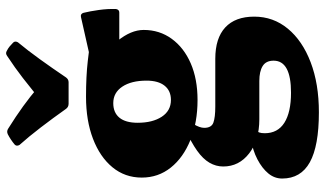

<svg xmlns="http://www.w3.org/2000/svg" viewBox="-230 -574 1027 606"><g transform="rotate(-90 283.0 -271.5)"><path d="M451 -743Q457 -737 452 -728Q427 -698 398.5 -658.5Q370 -619 341 -576Q335 -568 326 -568H258Q248 -568 242 -576Q213 -617 183.5 -655.5Q154 -694 128 -723Q123 -732 129 -738Q136 -744 145 -750Q154 -756 162 -760Q171 -764 179 -759Q219 -734 250 -711.5Q281 -689 308 -666H281Q308 -688 339.5 -712.5Q371 -737 409 -762Q417 -768 425 -763Q433 -759 439 -754Q445 -749 451 -743ZM231 222Q125 222 73.5 193.5Q22 165 22 106Q22 82 38 62.5Q54 43 82.5 28Q111 13 149 7L176 20Q170 27 167.5 33.5Q165 40 165 51Q165 92 198 113Q231 134 293 134Q394 134 394 79Q394 55 377 44.5Q360 34 330 34H209Q143 34 101.5 2Q60 -30 60 -80Q60 -103 72 -123.5Q84 -144 110 -162.5Q136 -181 178 -200L223 -203Q206 -194 194 -174Q182 -154 182 -140Q182 -117 198.5 -111Q215 -105 249 -105H400Q465 -105 499 -73.5Q533 -42 533 18Q533 78 495 124Q457 170 389 196Q321 222 231 222ZM270 -245Q299 -245 315 -265Q331 -285 331 -322Q331 -370 312 -398.5Q293 -427 260 -427Q230 -427 214 -407.5Q198 -388 198 -350Q198 -303 217 -274Q236 -245 270 -245ZM366 -484Q422 -456 456.5 -413.5Q491 -371 491 -331Q491 -281 463 -242.5Q435 -204 385.5 -182.5Q336 -161 270 -161Q199 -161 143.5 -183.5Q88 -206 56.5 -245.5Q25 -285 25 -337Q25 -390 57.5 -429.5Q90 -469 147.5 -491Q205 -513 280 -513Q345 -513 392.5 -507.5Q440 -502 491 -495L390 -497L532 -529Q542 -531 545 -521Q550 -501 554 -472.5Q558 -444 557 -418Q555 -408 546 -408H367Z"/></g></svg>

Font: Hahmlet ExtraBold
Style: Regular
Weight: 800
Designer: Minjoo Ham & Mark Frömberg
Foundry: hypertype
Version: Version 1.002